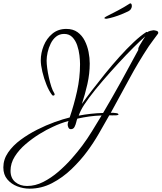

<svg xmlns="http://www.w3.org/2000/svg" viewBox="-190 -803 967 1149"><path d="M-13 326Q-51 326 -87 312Q-123 298 -146.5 270Q-170 242 -170 199Q-170 151 -141.5 109.5Q-113 68 -67 34Q-21 0 32.5 -27Q86 -54 137.5 -72.5Q189 -91 227 -100Q253 -176 271 -257Q289 -338 289 -419Q289 -441 285.5 -471.5Q282 -502 272 -531.5Q262 -561 243 -580.5Q224 -600 194 -600Q166 -600 146 -584Q126 -568 113.5 -542.5Q101 -517 95 -490Q89 -463 89 -440Q89 -422 92.5 -395Q96 -368 102.5 -339Q109 -310 117 -285Q125 -260 135 -245Q137 -241 137 -239Q137 -231 128 -231Q125 -231 122 -234Q104 -257 88.5 -295Q73 -333 63.5 -373.5Q54 -414 54 -442Q54 -486 71.5 -529.5Q89 -573 123.5 -601.5Q158 -630 207 -630Q247 -630 274 -610.5Q301 -591 317 -559.5Q333 -528 340 -492Q347 -456 347 -423Q347 -362 333 -300Q319 -238 300 -181Q324 -215 360 -262Q396 -309 438 -361Q480 -413 524.5 -462.5Q569 -512 610.5 -551Q652 -590 685 -611L689 -612Q692 -612 694 -610Q695 -615 709.5 -618.5Q724 -622 728 -622Q734 -622 745.5 -619Q757 -616 757 -607Q757 -603 756 -602Q742 -583 728.5 -565Q715 -547 701 -527Q638 -432 583.5 -330.5Q529 -229 473 -128H487Q492 -128 505.5 -126Q519 -124 519 -118Q519 -114 506.5 -113Q494 -112 480.5 -112.5Q467 -113 464 -113Q433 -58 401 -2.5Q369 53 331 104Q292 157 238.5 208.5Q185 260 121.5 293Q58 326 -13 326ZM281 -111Q317 -118 353.5 -122Q390 -126 427 -127Q482 -220 534.5 -315Q587 -410 638 -505Q637 -506 637 -509Q637 -516 646 -531.5Q655 -547 665 -563Q675 -579 679 -585Q651 -561 608.5 -518.5Q566 -476 518 -424Q470 -372 424 -318.5Q378 -265 343 -218Q308 -171 293 -140Q289 -133 286.5 -125.5Q284 -118 281 -111ZM-28 310Q21 310 68.5 286Q116 262 159.5 224.5Q203 187 239.5 145.5Q276 104 302 69Q334 26 362 -20Q390 -66 418 -112Q381 -111 345 -106Q309 -101 273 -93Q270 -88 266.5 -72.5Q263 -57 256 -43.5Q249 -30 234 -30Q224 -30 219.5 -39.5Q215 -49 215 -57Q215 -67 220 -79Q172 -66 126 -44Q90 -28 47 -1.5Q4 25 -36 59Q-76 93 -101.5 133.5Q-127 174 -127 219Q-127 263 -98.5 286.5Q-70 310 -28 310ZM444 -691Q435 -691 435 -695Q435 -699 447 -705Q479 -721 516 -740.5Q553 -760 587 -782L591 -783Q599 -781 599 -766Q599 -759 594 -750Q589 -741 577 -735Q561 -727 537.5 -717.5Q514 -708 490.5 -701Q467 -694 449 -691Z"/></svg>

Font: Bonheur Royale
Style: Regular
Weight: 400
Designer: Robert E. Leuschke
Foundry: Robert E. Leuschke
Version: Version 1.010; ttfautohint (v1.8.3)